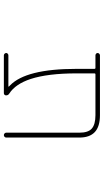

<svg xmlns="http://www.w3.org/2000/svg" viewBox="219 -804 561 1040"><g transform="rotate(90 500.0 -283.5)"><path d="M698.2 -36.1V-432.6Q698.2 -479.5 676.8 -499Q654.3 -519.5 603.5 -519.5H381.8Q377 -519.5 377 -514.6V-417Q377 -261.7 407.2 -168.9Q434.6 -85.9 486.3 -52.7Q496.1 -46.9 496.1 -35.2Q496.1 -30.3 492.7 -26.9Q489.3 -23.4 484.4 -23.4H279.3Q274.4 -23.4 270.5 -27.3Q266.6 -31.2 266.6 -36.1Q266.6 -41 270.5 -44.4Q274.4 -47.9 279.3 -47.9H447.3Q448.2 -47.9 448.7 -49.3Q449.2 -50.8 448.2 -50.8L442.4 -56.6Q397.5 -99.6 375 -189.5Q352.5 -279.3 352.5 -417V-514.6Q352.5 -519.5 347.7 -519.5H279.3Q274.4 -519.5 270.5 -522.9Q266.6 -526.4 266.6 -531.2Q266.6 -536.1 270.5 -540Q274.4 -543.9 279.3 -543.9H603.5Q665 -543.9 694.8 -516.1Q724.6 -488.3 724.6 -432.6V-36.1Q724.6 -31.2 720.7 -27.3Q716.8 -23.4 711.4 -23.4Q706.1 -23.4 702.1 -27.3Q698.2 -31.2 698.2 -36.1Z"/></g></svg>

Font: Rounded-L Mgen+ 2m thin
Style: Regular
Weight: 100
Designer: [Source Han Sans]
Ryoko NISHIZUKA  (kana & ideographs); Paul D. Hunt (Latin, Greek & Cyrillic); Wenlong ZHANG  (bopomofo
Version: Version 1.059.20150602